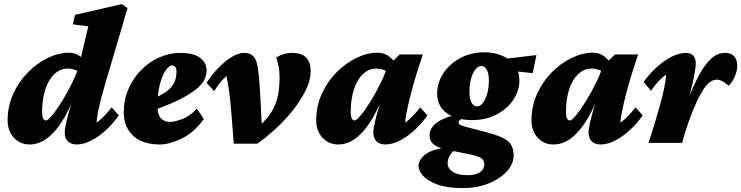

<svg xmlns="http://www.w3.org/2000/svg" viewBox="-20 -704 3652 946"><path d="M126 7.8Q78.1 7.8 47.9 -25.9Q17.6 -59.6 17.6 -111.3Q17.6 -180.7 44.9 -241.2Q72.3 -301.8 117.2 -347.2Q162.1 -392.6 215.3 -418.5Q268.6 -444.3 320.3 -444.3Q351.6 -444.3 376.5 -425.3Q401.4 -406.2 424.8 -372.1L380.9 -341.8Q366.2 -353.5 348.6 -359.9Q331.1 -366.2 312.5 -366.2Q285.2 -366.2 262.2 -350.6Q239.3 -335 222.2 -306.2Q205.1 -277.3 196.3 -237.8Q187.5 -198.2 187.5 -150.4Q187.5 -131.8 192.4 -121.1Q197.3 -110.4 207 -110.4Q215.8 -110.4 237.3 -136.2Q258.8 -162.1 285.2 -204.6Q311.5 -247.1 336.4 -297.9Q361.3 -348.6 376 -399.4L377 -413.1L415 -574.2L338.9 -584L349.6 -630.9L580.1 -683.6L608.4 -664.1Q598.6 -630.9 589.8 -601.1Q581.1 -571.3 573.7 -545.4Q566.4 -519.5 558.6 -495.1L496.1 -283.2Q474.6 -210.9 465.3 -165Q456.1 -119.1 456.1 -99.6Q472.7 -111.3 491.7 -130.9Q510.7 -150.4 530.3 -174.8L565.4 -135.7Q541 -99.6 505.9 -66.4Q470.7 -33.2 432.1 -12.7Q393.6 7.8 357.4 7.8Q330.1 7.8 314.5 -7.8Q298.8 -23.4 298.8 -50.8Q298.8 -67.4 305.7 -98.1Q312.5 -128.9 326.2 -175.8Q339.8 -222.7 360.4 -286.1H366.2Q336.9 -194.3 299.3 -128.4Q261.7 -62.5 218.3 -27.3Q174.8 7.8 126 7.8Z M767.6 7.8Q682.6 7.8 636.2 -35.2Q589.8 -78.1 589.8 -150.4Q589.8 -211.9 612.8 -265.1Q635.7 -318.4 674.8 -358.4Q713.9 -398.4 764.2 -420.9Q814.5 -443.4 869.1 -443.4Q932.6 -443.4 965.3 -419.4Q998 -395.5 998 -355.5Q998 -338.9 990.2 -318.4Q982.4 -297.9 957.5 -273.9Q932.6 -250 880.9 -222.2Q829.1 -194.3 741.2 -162.1V-220.7Q790 -242.2 813 -263.7Q835.9 -285.2 842.8 -307.6Q849.6 -330.1 849.6 -351.6Q849.6 -367.2 843.3 -374.5Q836.9 -381.8 828.1 -381.8Q813.5 -381.8 796.4 -357.4Q779.3 -333 767.6 -288.1Q755.9 -243.2 755.9 -181.6Q755.9 -139.6 772.5 -121.6Q789.1 -103.5 816.4 -103.5Q841.8 -103.5 878.9 -117.7Q916 -131.8 950.2 -168.9L984.4 -117.2Q933.6 -48.8 873.5 -20.5Q813.5 7.8 767.6 7.8Z M1131.8 3.9 1120.1 -145.5Q1115.2 -209 1109.4 -251Q1103.5 -293 1095.7 -329.1Q1064.5 -302.7 1035.2 -254.9L998 -295.9Q1023.4 -335.9 1055.7 -369.1Q1087.9 -402.3 1121.1 -422.9Q1154.3 -443.4 1183.6 -443.4Q1208 -443.4 1223.1 -431.6Q1238.3 -419.9 1245.1 -394.5Q1250 -377 1254.9 -334Q1259.8 -291 1263.7 -210L1270.5 -74.2L1241.2 -68.4Q1280.3 -101.6 1306.2 -135.7Q1332 -169.9 1344.7 -214.4Q1357.4 -258.8 1357.4 -322.3Q1357.4 -354.5 1352.5 -377.9Q1347.7 -401.4 1340.8 -420.9Q1354.5 -429.7 1375.5 -436.5Q1396.5 -443.4 1418.9 -443.4Q1466.8 -443.4 1488.8 -419.9Q1510.7 -396.5 1510.7 -353.5Q1510.7 -309.6 1486.8 -260.3Q1462.9 -210.9 1423.8 -161.6Q1384.8 -112.3 1338.4 -69.8Q1292 -27.3 1248 3.9Z M1646.5 7.8Q1598.6 7.8 1568.4 -25.9Q1538.1 -59.6 1538.1 -111.3Q1538.1 -180.7 1565.4 -241.2Q1592.8 -301.8 1637.7 -347.2Q1682.6 -392.6 1735.8 -418.5Q1789.1 -444.3 1840.8 -444.3Q1874 -444.3 1897.9 -425.3Q1921.9 -406.2 1945.3 -372.1L1901.4 -341.8Q1886.7 -353.5 1869.1 -359.9Q1851.6 -366.2 1833 -366.2Q1805.7 -366.2 1782.7 -350.6Q1759.8 -335 1742.7 -306.2Q1725.6 -277.3 1716.8 -237.8Q1708 -198.2 1708 -150.4Q1708 -131.8 1712.9 -121.1Q1717.8 -110.4 1727.5 -110.4Q1736.3 -110.4 1757.8 -136.2Q1779.3 -162.1 1805.7 -204.6Q1832 -247.1 1856.9 -297.9Q1881.8 -348.6 1896.5 -399.4L1917 -404.3L1949.2 -435.5H2063.5Q2045.9 -383.8 2029.8 -331.5Q2013.7 -279.3 2002 -232.4Q1990.2 -185.5 1983.4 -150.9Q1976.6 -116.2 1976.6 -99.6Q1993.2 -111.3 2012.2 -130.9Q2031.2 -150.4 2050.8 -174.8L2085.9 -135.7Q2061.5 -99.6 2026.4 -66.4Q1991.2 -33.2 1952.6 -12.7Q1914.1 7.8 1877.9 7.8Q1850.6 7.8 1835 -7.8Q1819.3 -23.4 1819.3 -50.8Q1819.3 -67.4 1826.2 -98.1Q1833 -128.9 1846.7 -175.8Q1860.4 -222.7 1880.9 -286.1H1886.7Q1857.4 -194.3 1819.8 -128.4Q1782.2 -62.5 1738.8 -27.3Q1695.3 7.8 1646.5 7.8Z M2259.8 222.7Q2183.6 222.7 2135.3 205.1Q2086.9 187.5 2064.5 162.1Q2042 136.7 2042 114.3Q2042 85.9 2071.3 60.1Q2100.6 34.2 2177.7 22.5L2222.7 34.2Q2210 41 2197.8 60.1Q2185.5 79.1 2185.5 100.6Q2185.5 125 2210 142.1Q2234.4 159.2 2285.2 159.2Q2309.6 159.2 2327.6 152.8Q2345.7 146.5 2356 134.3Q2366.2 122.1 2366.2 104.5Q2366.2 85.9 2350.6 75.2Q2335 64.5 2294.9 56.6L2194.3 36.1L2186.5 32.2Q2144.5 27.3 2120.6 10.3Q2096.7 -6.8 2096.7 -36.1Q2096.7 -77.1 2139.2 -104.5Q2181.6 -131.8 2251 -141.6L2276.4 -125Q2263.7 -122.1 2251.5 -116.2Q2239.3 -110.4 2239.3 -99.6Q2239.3 -92.8 2248 -88.4Q2256.8 -84 2278.3 -78.1L2376 -52.7Q2449.2 -34.2 2480 -10.7Q2510.7 12.7 2510.7 61.5Q2510.7 103.5 2477.5 140.1Q2444.3 176.8 2387.7 199.7Q2331.1 222.7 2259.8 222.7ZM2307.6 -112.3Q2228.5 -112.3 2181.2 -146.5Q2133.8 -180.7 2133.8 -243.2Q2133.8 -296.9 2164.6 -343.3Q2195.3 -389.6 2248 -418Q2300.8 -446.3 2367.2 -446.3Q2416 -446.3 2455.1 -429.2Q2494.1 -412.1 2516.6 -381.3Q2539.1 -350.6 2539.1 -308.6Q2539.1 -255.9 2508.3 -210.9Q2477.5 -166 2425.3 -139.2Q2373 -112.3 2307.6 -112.3ZM2330.1 -179.7Q2345.7 -179.7 2358.9 -196.3Q2372.1 -212.9 2380.4 -242.2Q2388.7 -271.5 2388.7 -307.6Q2388.7 -344.7 2377.4 -361.8Q2366.2 -378.9 2352.5 -378.9Q2335.9 -378.9 2322.3 -361.8Q2308.6 -344.7 2300.8 -315.4Q2293 -286.1 2293 -251Q2293 -214.8 2303.7 -197.3Q2314.5 -179.7 2330.1 -179.7ZM2604.5 -343.8 2448.2 -360.4 2442.4 -411.1 2623 -432.6Z M2707 7.8Q2659.2 7.8 2628.9 -25.9Q2598.6 -59.6 2598.6 -111.3Q2598.6 -180.7 2626 -241.2Q2653.3 -301.8 2698.2 -347.2Q2743.2 -392.6 2796.4 -418.5Q2849.6 -444.3 2901.4 -444.3Q2934.6 -444.3 2958.5 -425.3Q2982.4 -406.2 3005.9 -372.1L2961.9 -341.8Q2947.3 -353.5 2929.7 -359.9Q2912.1 -366.2 2893.6 -366.2Q2866.2 -366.2 2843.3 -350.6Q2820.3 -335 2803.2 -306.2Q2786.1 -277.3 2777.3 -237.8Q2768.6 -198.2 2768.6 -150.4Q2768.6 -131.8 2773.4 -121.1Q2778.3 -110.4 2788.1 -110.4Q2796.9 -110.4 2818.4 -136.2Q2839.8 -162.1 2866.2 -204.6Q2892.6 -247.1 2917.5 -297.9Q2942.4 -348.6 2957 -399.4L2977.5 -404.3L3009.8 -435.5H3124Q3106.4 -383.8 3090.3 -331.5Q3074.2 -279.3 3062.5 -232.4Q3050.8 -185.5 3043.9 -150.9Q3037.1 -116.2 3037.1 -99.6Q3053.7 -111.3 3072.8 -130.9Q3091.8 -150.4 3111.3 -174.8L3146.5 -135.7Q3122.1 -99.6 3086.9 -66.4Q3051.8 -33.2 3013.2 -12.7Q2974.6 7.8 2938.5 7.8Q2911.1 7.8 2895.5 -7.8Q2879.9 -23.4 2879.9 -50.8Q2879.9 -67.4 2886.7 -98.1Q2893.6 -128.9 2907.2 -175.8Q2920.9 -222.7 2941.4 -286.1H2947.3Q2918 -194.3 2880.4 -128.4Q2842.8 -62.5 2799.3 -27.3Q2755.9 7.8 2707 7.8Z M3511.7 -311.5Q3494.1 -311.5 3477.5 -299.3Q3460.9 -287.1 3444.8 -262.2Q3428.7 -237.3 3411.1 -199.2Q3389.6 -151.4 3371.1 -98.6Q3352.5 -45.9 3340.8 0H3174.8Q3186.5 -33.2 3201.2 -81.1Q3215.8 -128.9 3230 -179.2Q3244.1 -229.5 3252.9 -272Q3261.7 -314.5 3261.7 -335.9Q3244.1 -324.2 3225.6 -304.7Q3207 -285.2 3187.5 -256.8L3151.4 -299.8Q3175.8 -335.9 3210.9 -368.7Q3246.1 -401.4 3285.2 -422.4Q3324.2 -443.4 3359.4 -443.4Q3383.8 -443.4 3396 -429.7Q3408.2 -416 3408.2 -390.6Q3408.2 -376 3400.9 -334Q3393.6 -292 3377.9 -234.4Q3362.3 -176.8 3335.9 -113.3H3332Q3350.6 -163.1 3372.6 -219.7Q3394.5 -276.4 3420.9 -327.6Q3447.3 -378.9 3480 -411.1Q3512.7 -443.4 3552.7 -443.4Q3582 -443.4 3597.2 -426.8Q3612.3 -410.2 3612.3 -379.9Q3612.3 -356.4 3601.1 -328.6Q3589.8 -300.8 3569.3 -281.2Q3556.6 -294.9 3540.5 -303.2Q3524.4 -311.5 3511.7 -311.5Z"/></svg>

Font: Crimson Pro Black
Style: Italic
Weight: 900
Italic angle: -12°
Designer: Jacques Le Bailly
Foundry: Baron von Fonthausen
Version: Version 1.003